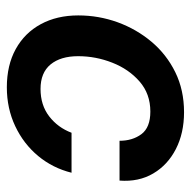

<svg xmlns="http://www.w3.org/2000/svg" viewBox="-18 -550 579 584"><g transform="rotate(90 272.0 -257.5)"><path d="M245.1 11.7Q177.7 11.7 128.7 -15.4Q79.6 -42.5 53 -91.6Q26.4 -140.6 26.4 -205.6Q26.4 -267.6 47.1 -325Q67.9 -382.3 106.4 -428.2Q145 -474.1 199.2 -500.7Q253.4 -527.3 320.8 -527.3Q384.3 -527.3 432.9 -502.4Q481.4 -477.5 507.3 -433.3Q533.2 -389.2 528.8 -331.1H407.7Q407.7 -370.6 387.5 -397.7Q367.2 -424.8 318.8 -424.8Q265.1 -424.8 227.5 -392.1Q189.9 -359.4 170.2 -309.1Q150.4 -258.8 150.4 -205.1Q150.4 -151.9 175.5 -121.3Q200.7 -90.8 250 -90.8Q299.3 -90.8 333.5 -117.2Q367.7 -143.6 383.3 -185.1H504.9Q490.7 -127.9 453.9 -83.5Q417 -39.1 363 -13.7Q309.1 11.7 245.1 11.7Z"/></g></svg>

Font: Inter Display SemiBold
Style: Italic
Weight: 600
Italic angle: -9.39999°
Designer: Rasmus Andersson
Foundry: rsms
Version: Version 4.000;git-a52131595